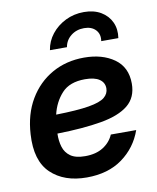

<svg xmlns="http://www.w3.org/2000/svg" viewBox="-84 -796 715 873"><g transform="rotate(-10 274.0 -359.5)"><path d="M246.6 11.7Q142.1 11.7 81.3 -46.4Q20.5 -104.5 28.3 -226.1Q33.7 -317.9 73.7 -385.5Q113.8 -453.1 179.4 -490.2Q245.1 -527.3 327.6 -527.3Q411.6 -527.3 466.6 -488.3Q521.5 -449.2 521.5 -373.5Q521.5 -309.6 478.5 -274.4Q435.5 -239.3 352.5 -224.9Q269.5 -210.4 148.9 -208Q147.9 -173.8 156.5 -146Q165 -118.2 188.5 -101.6Q211.9 -85 255.9 -85Q306.2 -85 339.4 -106.2Q372.6 -127.4 387.2 -161.6H504.4Q477.1 -84 411.1 -36.1Q345.2 11.7 246.6 11.7ZM158.2 -293.9Q256.8 -295.9 310.1 -304.9Q363.3 -314 383.5 -330.8Q403.8 -347.7 403.8 -372.1Q403.8 -398.9 381.3 -414.3Q358.9 -429.7 314.9 -429.7Q243.7 -429.7 207.5 -390.1Q171.4 -350.6 158.2 -293.9ZM362.8 -731.4Q408.7 -731.4 441.2 -712.2Q473.6 -692.9 488.5 -660.4Q503.4 -627.9 497.1 -587.4H418Q423.3 -619.1 404.5 -639.2Q385.7 -659.2 351.1 -659.2Q315.9 -659.2 290.5 -639.2Q265.1 -619.1 259.8 -587.4H181.2Q187.5 -627.9 213.1 -660.4Q238.8 -692.9 277.8 -712.2Q316.9 -731.4 362.8 -731.4Z"/></g></svg>

Font: Inter Display SemiBold
Style: Italic
Weight: 600
Italic angle: -9.39999°
Designer: Rasmus Andersson
Foundry: rsms
Version: Version 4.000;git-a52131595